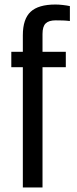

<svg xmlns="http://www.w3.org/2000/svg" viewBox="-20 -829 339 849"><path d="M81 0V-532H30V-600H81V-673Q81 -745 115.5 -777Q150 -809 225 -809Q240 -809 257.5 -807Q275 -805 289 -802V-736Q274 -738 258.5 -738.5Q243 -739 226 -739Q196 -739 182 -725.5Q168 -712 168 -679V-600H271V-532H168V0Z"/></svg>

Font: Big Shoulders Display SemiBold
Style: Regular
Weight: 600
Designer: Patric King
Foundry: XO Type Co
Version: Version 1.000; ttfautohint (v1.8.2)